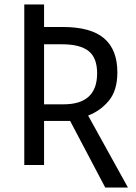

<svg xmlns="http://www.w3.org/2000/svg" viewBox="-20 -734 603 854"><path d="M448 100 292 -196H176V0H88V-714H176V-614H259Q384 -614 443 -563.5Q502 -513 502 -412Q502 -332 464.5 -286.5Q427 -241 372 -220L549 100ZM263 -270Q412 -270 412 -408Q412 -477 374 -507Q336 -537 256 -537H176V-270Z"/></svg>

Font: Noto Sans SemiCondensed
Style: Regular
Weight: 400
Width: 4
Designer: Monotype Design Team
Foundry: Monotype Imaging Inc.
Version: Version 2.013; ttfautohint (v1.8.4.7-5d5b)